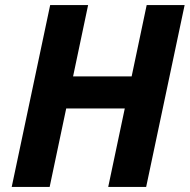

<svg xmlns="http://www.w3.org/2000/svg" viewBox="-20 -734 745 754"><path d="M26 0H175L240 -308H470L405 0H554L705 -714H556L497 -434H267L326 -714H177Z"/></svg>

Font: Noto Sans
Style: Bold Italic
Weight: 700
Italic angle: -12°
Designer: Monotype Design Team
Foundry: Monotype Imaging Inc.
Version: Version 2.013